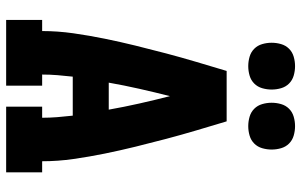

<svg xmlns="http://www.w3.org/2000/svg" viewBox="-202 -802 1003 640"><g transform="rotate(90 300.0 -481.5)"><path d="M46 0V-120H83Q83 -172 90.5 -224.5Q98 -277 108.5 -328.5Q119 -380 131.5 -431Q144 -482 157.5 -533Q171 -584 186 -634.5Q201 -685 216 -735H384Q399 -685 414 -634.5Q429 -584 442.5 -533Q456 -482 468.5 -431Q481 -380 491.5 -328.5Q502 -277 509.5 -224.5Q517 -172 517 -120H554V0H335V-120H372Q372 -145 370 -170.5Q368 -196 365 -222H235Q232 -196 230 -170.5Q228 -145 228 -120H265V0ZM345 -342Q336 -393 324.5 -444Q313 -495 300 -546Q287 -495 275.5 -444Q264 -393 255 -342ZM400 -807Q384 -807 368.5 -811.5Q353 -816 342 -827Q331 -838 326.5 -853.5Q322 -869 322 -885Q322 -901 326.5 -916.5Q331 -932 342 -943Q353 -954 368.5 -958.5Q384 -963 400 -963Q416 -963 431.5 -958.5Q447 -954 458 -943Q469 -932 473.5 -916.5Q478 -901 478 -885Q478 -869 473.5 -853.5Q469 -838 458 -827Q447 -816 431.5 -811.5Q416 -807 400 -807ZM200 -807Q184 -807 168.5 -811.5Q153 -816 142 -827Q131 -838 126.5 -853.5Q122 -869 122 -885Q122 -901 126.5 -916.5Q131 -932 142 -943Q153 -954 168.5 -958.5Q184 -963 200 -963Q216 -963 231.5 -958.5Q247 -954 258 -943Q269 -932 273.5 -916.5Q278 -901 278 -885Q278 -869 273.5 -853.5Q269 -838 258 -827Q247 -816 231.5 -811.5Q216 -807 200 -807Z"/></g></svg>

Font: Iosevka Curly Slab HvEx
Style: Regular
Weight: 900
Width: 7
Monospace: yes
Designer: Belleve Invis
Foundry: Belleve Invis
Version: Version 11.1.0; ttfautohint (v1.8.3)